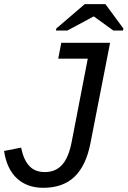

<svg xmlns="http://www.w3.org/2000/svg" viewBox="-22 -894 614 924"><path d="M186 9.8Q108.4 9.8 59.3 -35.6Q10.3 -81.1 -2.4 -167.5L79.6 -183.6Q90.8 -126.5 118.2 -96.2Q145.5 -65.9 194.3 -65.9Q245.6 -65.9 277.3 -101.3Q309.1 -136.7 323.7 -214.8L400.4 -611.8H258.3L272.9 -688H507.8L413.6 -206.5Q392.6 -97.2 336.9 -43.7Q281.2 9.8 186 9.8ZM571.8 -756.8 569.8 -747.1H523.4L429.7 -814.9H428.7L302.2 -747.1H247.1L249 -756.8L385.7 -874H485.4Z"/></svg>

Font: Liberation Sans
Style: Italic
Weight: 400
Italic angle: -12°
Designer: Steve Matteson
Foundry: Ascender Corporation
Version: Version 2.1.5